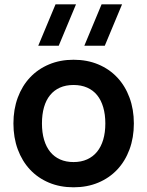

<svg xmlns="http://www.w3.org/2000/svg" viewBox="-20 -822 658 858"><path d="M448.2 -617.5H356.8L433.9 -802.5H525.4ZM242.4 -617.5H150.9L228.1 -802.5H319.6ZM308.7 15Q369.4 15 419 -5.8Q468.5 -26.5 504 -64.2Q539.4 -101.9 558.8 -154.5Q578.2 -207 578.2 -270.2Q578.2 -333.1 558.8 -385.5Q539.5 -438 504.1 -475.7Q468.7 -513.4 419.1 -534.2Q369.6 -555 308.7 -555Q248.4 -555 198.9 -534.1Q149.3 -513.2 114.1 -475.7Q78.8 -438.2 59.4 -385.8Q40 -333.3 40 -270.2Q40 -207.2 59.3 -154.7Q78.7 -102.2 113.9 -64.4Q149.2 -26.6 198.7 -5.8Q248.2 15 308.7 15ZM308.7 -97.8Q274.9 -97.8 248.6 -109.5Q222.3 -121.2 204.3 -143.4Q186.3 -165.6 176.9 -197.7Q167.5 -229.8 167.5 -270.2Q167.5 -310.8 176.6 -342.7Q185.8 -374.7 203.7 -396.7Q221.6 -418.8 247.9 -430.5Q274.2 -442.2 308.7 -442.2Q342.9 -442.2 369.5 -430.5Q396 -418.9 414 -396.8Q431.9 -374.7 441.3 -342.6Q450.7 -310.6 450.7 -270.2Q450.7 -229.8 441.3 -198Q431.9 -166.2 413.8 -143.9Q395.7 -121.7 369.3 -109.8Q343 -97.8 308.7 -97.8Z"/></svg>

Font: Vela Sans GX ExtLt
Style: Regular
Weight: 200
Designer: Principal design: Mikhail Sharanda - project Manrope.
Design modification: Ravid Balaliev
Foundry: Mikhail Sharanda
Version: Version 1.001